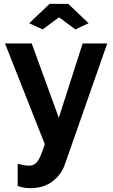

<svg xmlns="http://www.w3.org/2000/svg" viewBox="-20 -750 590 999"><path d="M72 102Q109 112 132 112Q159 112 175.5 89.5Q192 67 213 0L6 -524H145L286 -137L410 -524H538L318 104Q300 158 253.5 193.5Q207 229 139 229Q106 229 72 218ZM132 -629 238 -730H335L441 -629L372 -597L287 -660L202 -597Z"/></svg>

Font: Raleway
Style: Bold
Weight: 700
Designer: Matt McInerney, Pablo Impallari, Rodrigo Fuenzalida
Foundry: Matt McInerney, Pablo Impallari, Rodrigo Fuenzalida
Version: Version 4.026